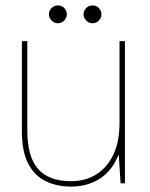

<svg xmlns="http://www.w3.org/2000/svg" viewBox="-20 -678 553 710"><path d="M243 12Q189 12 148 -8.5Q107 -29 84 -73.5Q61 -118 61 -191V-526H81V-196Q81 -99 120.5 -53.5Q160 -8 243 -8Q296 -8 336 -33Q376 -58 399 -106Q422 -154 422 -224V-526H442V0H426L419 -107Q394 -45 348 -16.5Q302 12 243 12ZM194 -592Q181 -592 171 -602Q161 -612 161 -625Q161 -639 171 -648.5Q181 -658 194 -658Q208 -658 217.5 -648.5Q227 -639 227 -625Q227 -612 217.5 -602Q208 -592 194 -592ZM322 -592Q309 -592 299 -602Q289 -612 289 -625Q289 -639 299 -648.5Q309 -658 322 -658Q336 -658 345.5 -648.5Q355 -639 355 -625Q355 -612 345.5 -602Q336 -592 322 -592Z"/></svg>

Font: DM Sans 9pt Thin
Style: Regular
Weight: 250
Version: Version 4.004;gftools[0.9.30]